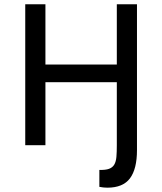

<svg xmlns="http://www.w3.org/2000/svg" viewBox="-20 -682 762 902"><path d="M623.5 1V23.4Q623.5 111.8 590.6 155.8Q557.6 199.7 484.4 199.7Q474.6 199.7 465.6 198.7Q456.5 197.8 446.8 195.8V116.2Q475.6 117.2 492.2 111.1Q508.8 105 516.8 91.3Q524.9 77.6 526.9 54.9Q528.8 32.2 528.8 1V-295.9H193.4V0H98.6V-662.1H193.4V-378.9H528.8V-662.1H623.5Z"/></svg>

Font: PT Astra Sans
Style: Regular
Weight: 400
Designer: A.Korolkova, I. Chaeva
Foundry: ParaType Ltd
Version: Version 1.001; ttfautohint (v1.6)